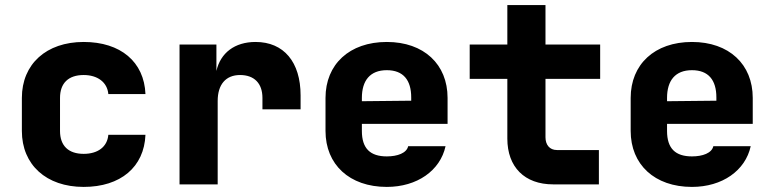

<svg xmlns="http://www.w3.org/2000/svg" viewBox="-20 -725 3040 755"><path d="M309 10C454 10 547 -68 552 -195H406C402 -147 364 -120 309 -120C249 -120 216 -152 216 -210V-340C216 -398 249 -430 309 -430C363 -430 402 -402 406 -355H552C547 -482 454 -560 309 -560C162 -560 66 -473 66 -340V-210C66 -77 162 10 309 10Z M686 0H836V-328C836 -393 868 -430 924 -430C980 -430 1012 -397 1012 -340V-295H1162V-350C1162 -481 1096 -560 985 -560C903 -560 847 -517 831 -446V-550H686Z M1501 10C1620 10 1711 -54 1732 -150H1585C1579 -123 1543 -110 1501 -110C1436 -110 1403 -141 1403 -210V-238H1740V-340C1740 -472 1647 -560 1501 -560C1354 -560 1260 -472 1260 -340V-210C1260 -78 1354 10 1501 10ZM1403 -340C1403 -408 1435 -449 1501 -449C1566 -449 1597 -410 1597 -342V-329L1403 -327Z M2155 0H2335V-135H2170C2141 -135 2125 -156 2125 -185V-415H2340V-550H2125V-705H1975V-550H1827V-415H1975V-180C1975 -68 2043 0 2155 0Z M2701 10C2820 10 2911 -54 2932 -150H2785C2779 -123 2743 -110 2701 -110C2636 -110 2603 -141 2603 -210V-238H2940V-340C2940 -472 2847 -560 2701 -560C2554 -560 2460 -472 2460 -340V-210C2460 -78 2554 10 2701 10ZM2603 -340C2603 -408 2635 -449 2701 -449C2766 -449 2797 -410 2797 -342V-329L2603 -327Z"/></svg>

Font: JetBrains Mono ExtraBold
Style: Regular
Weight: 800
Monospace: yes
Designer: Philipp Nurullin, Konstantin Bulenkov
Foundry: JetBrains
Version: Version 2.305